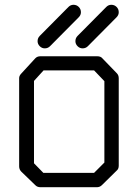

<svg xmlns="http://www.w3.org/2000/svg" viewBox="-20 -832 532 802"><path d="M295 -660Q295 -673 304 -682L424 -803Q433 -812 445 -812Q458 -812 467 -803Q476 -794 476 -781Q476 -769 467 -760L347 -639Q338 -630 325 -630Q313 -630 304 -639Q295 -648 295 -660ZM137 -660Q137 -673 146 -682L266 -803Q275 -812 287 -812Q300 -812 309 -803Q318 -794 318 -781Q318 -769 309 -760L189 -639Q180 -630 167 -630Q155 -630 146 -639Q137 -648 137 -660ZM122 -494V-150L161 -110H373L416 -153V-493L373 -538H162ZM70 -526 127 -588Q135 -597 149 -597H386Q401 -597 408 -588L468 -526Q476 -518 476 -505V-140Q476 -126 467 -119L406 -59Q397 -50 385 -50H149Q136 -50 128 -58L69 -115Q60 -124 60 -137V-506Q60 -516 70 -526Z"/></svg>

Font: IBM 3270 Semi-Condensed
Style: Condensed
Weight: 400
Monospace: yes
Version: Version 2.3.1